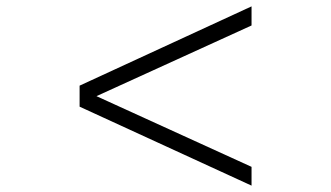

<svg xmlns="http://www.w3.org/2000/svg" viewBox="-20 -665 1040 603"><path d="M770 -82 230 -330V-396L770 -645V-585L283 -363L770 -141Z"/></svg>

Font: Zen Antique
Style: Regular
Weight: 400
Designer: Yoshimichi Ohira
Foundry: Positype
Version: Version 1.001